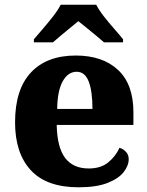

<svg xmlns="http://www.w3.org/2000/svg" viewBox="-20 -786 626 816"><path d="M314 10Q178 10 111 -62.5Q44 -135 44 -266Q44 -406 111.5 -478Q179 -550 302 -550Q416 -550 481.5 -489Q547 -428 547 -309V-255H221Q223 -159 257 -114.5Q291 -70 357 -70Q408 -70 439.5 -95.5Q471 -121 488 -158Q504 -153 515.5 -140.5Q527 -128 527 -110Q527 -82 505.5 -54.5Q484 -27 437 -8.5Q390 10 314 10ZM373 -323Q373 -398 357 -439.5Q341 -481 306 -481Q269 -481 246.5 -440.5Q224 -400 223 -323ZM124 -619Q140 -638 162.5 -664Q185 -690 206 -717Q227 -744 238 -766H389Q400 -744 421 -717Q442 -690 465 -664Q488 -638 503 -619V-606H422Q410 -617 390 -633.5Q370 -650 349 -667Q328 -684 313 -696Q298 -684 277.5 -667Q257 -650 237 -633.5Q217 -617 205 -606H124Z"/></svg>

Font: Noto Serif Sinhala ExtraBold
Style: Regular
Weight: 800
Designer: Jelle Bosma - Monotype Design Team
Foundry: Monotype Imaging Inc.
Version: Version 2.007; ttfautohint (v1.8.4.7-5d5b)